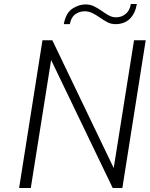

<svg xmlns="http://www.w3.org/2000/svg" viewBox="-20 -934 744 954"><path d="M75 0 191 -734H240L545 -99L646 -734H704L588 0H540L234 -636L133 0ZM297 -814Q307 -869 339 -890.5Q371 -912 405 -912Q428 -912 447.5 -902.5Q467 -893 484.5 -880.5Q502 -868 519.5 -858Q537 -848 557 -848Q584 -848 604.5 -865Q625 -882 630 -914H660Q652 -867 625 -840.5Q598 -814 553 -814Q532 -814 513 -824Q494 -834 476.5 -846.5Q459 -859 440 -868.5Q421 -878 401 -878Q375 -878 354 -863Q333 -848 327 -814Z"/></svg>

Font: Exo Thin Light
Style: Italic
Weight: 300
Italic angle: -9°
Version: Version 2.000